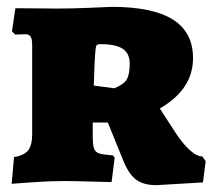

<svg xmlns="http://www.w3.org/2000/svg" viewBox="-20 -529 624 561"><path d="M341 -58 295 -171H251V-129Q251 -105 255 -94.5Q259 -84 270.5 -80.5Q282 -77 310 -75L315 -68L306 3Q289 3 245 1.5Q201 0 164 0Q124 0 76 3.5Q28 7 14 8L21 -70Q51 -75 62.5 -90Q74 -105 74 -137V-397Q74 -415 69.5 -422Q65 -429 54 -429L24 -428L15 -438L25 -505L146 -504Q188 -504 237.5 -506Q287 -508 306 -509Q426 -509 485 -472Q544 -435 544 -359Q544 -268 447 -212L493 -141Q514 -109 534.5 -90.5Q555 -72 571 -72L581 -58L573 4L437 12Q400 12 378.5 -3.5Q357 -19 341 -58ZM359 -343Q359 -373 338.5 -386.5Q318 -400 273 -400Q265 -400 262.5 -397Q260 -394 259 -383Q256 -352 254 -279L314 -271Q343 -283 351 -298Q359 -313 359 -343Z"/></svg>

Font: Alegreya SC Black
Style: Regular
Weight: 900
Designer: Juan Pablo del Peral
Foundry: Huerta Tipografica
Version: Version 2.007; ttfautohint (v1.6)